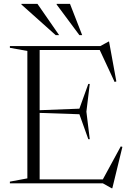

<svg xmlns="http://www.w3.org/2000/svg" viewBox="-20 -955 682 1000"><path d="M31.5 0V-9L122.5 -26V-689.5L31.5 -706V-715H502.5L545.5 -738.5H548L586 -531L577 -528L499.5 -694.5H186.5V-381L393.5 -389L440 -518H447.5L430 -373.5L447.5 -230H440L393.5 -360L186.5 -367V-20.5H515.5L609 -192.5L617.5 -190L565 25.5H561.5L516 0ZM288 -772H270L91.5 -931.5V-935H175ZM408 -772H393.5L275 -931.5V-935H344.5Z"/></svg>

Font: Newsreader Display Light
Style: Regular
Weight: 300
Designer: Hugues Gentile
Foundry: Production Type
Version: Version 1.001